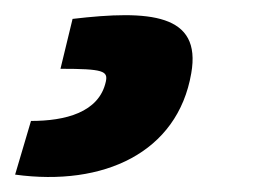

<svg xmlns="http://www.w3.org/2000/svg" viewBox="-66 10 342 254"><path d="M30 35 14 101C71 101 77 104 74 118C65 159 20 170 -25 170L-46 241C71 257 169 212 187 107C201 28 132 23 30 35Z"/></svg>

Font: Exo 2 Extra Bold
Style: Italic
Weight: 800
Italic angle: -8°
Designer: Natanael Gama
Version: Version 1.001;PS 001.001;hotconv 1.0.88;makeotf.lib2.5.64775